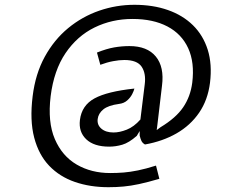

<svg xmlns="http://www.w3.org/2000/svg" viewBox="-20 -658 959 800"><path d="M432 122Q355.5 122 292.2 100.2Q229 78.5 185.2 33Q141.5 -12.5 122.5 -84.5Q103.5 -156.5 116 -257Q127.5 -350.5 166.5 -421.5Q205.5 -492.5 264 -540.8Q322.5 -589 393.5 -613.5Q464.5 -638 540 -638Q617.5 -638 679.5 -616.2Q741.5 -594.5 784 -552.8Q826.5 -511 845.5 -450.8Q864.5 -390.5 855 -313Q846 -241.5 809.8 -188.5Q773.5 -135.5 715.5 -102.2Q657.5 -69 584 -56Q573.5 -62 569.2 -71.2Q565 -80.5 562 -93V-112L550 -92Q517 -63 489.5 -55Q462 -47 435 -47Q371.5 -47 339.2 -77.8Q307 -108.5 313 -158Q320.5 -219 373.8 -248Q427 -277 540 -289Q538 -280 530.8 -265.8Q523.5 -251.5 510 -239.5Q496.5 -227.5 476 -225Q431 -219 410.5 -202.2Q390 -185.5 387 -162Q384 -137.5 402.5 -121.8Q421 -106 453 -106Q478.5 -106 508.2 -117.8Q538 -129.5 565 -160L583 -306Q589 -352 570.2 -380Q551.5 -408 498 -408Q477 -408 451.5 -403.2Q426 -398.5 398 -388L384 -439Q424 -455 455.8 -460.5Q487.5 -466 519 -466Q593.5 -466 629.2 -422.5Q665 -379 655 -301L636 -140L633 -116L649 -128Q713 -166.5 743.2 -211Q773.5 -255.5 781 -313Q791.5 -397.5 764.2 -457Q737 -516.5 677.5 -547.8Q618 -579 532 -579Q446.5 -579 374 -543.5Q301.5 -508 253 -436.5Q204.5 -365 191 -257Q178 -149.5 208.5 -78.5Q239 -7.5 299.8 27.8Q360.5 63 439 63Q468 63 495.5 60.8Q523 58.5 555 52Q587 45.5 630 32L644 87Q594.5 101.5 559.5 109Q524.5 116.5 494.8 119.2Q465 122 432 122Z"/></svg>

Font: Expletus Sans
Style: Italic
Weight: 400
Italic angle: -7°
Designer: Jasper de Waard
Foundry: Designtown
Version: Version 7.500